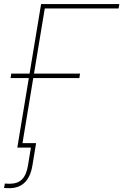

<svg xmlns="http://www.w3.org/2000/svg" viewBox="-35 -748 624 973"><path d="M569.8 -727.5 565.9 -705.1H191.9L75.2 0H52.7L173.3 -727.5ZM18.6 -352.5 22 -375H370.6L367.2 -352.5ZM12.2 205.6Q5.4 205.6 -1.5 205.3Q-8.3 205.1 -14.6 204.6L-10.3 182.1Q-4.4 182.6 2 182.9Q8.3 183.1 15.1 183.1Q54.7 183.1 76.9 160.6Q99.1 138.2 106.9 89.8L121.6 0H68.8L72.8 -22.5H147.9L129.4 89.8Q120.1 147 90.8 176.3Q61.5 205.6 12.2 205.6Z"/></svg>

Font: Inter 28pt Thin
Style: Italic
Weight: 250
Italic angle: -9.3988°
Designer: Rasmus Andersson
Foundry: rsms
Version: Version 4.001;git-66647c0bb